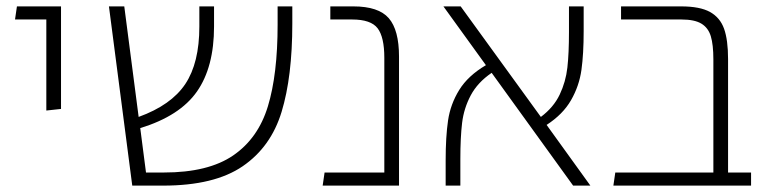

<svg xmlns="http://www.w3.org/2000/svg" viewBox="-20 -581 2398 601"><path d="M125 -520H27L33 -561H171V-240L125 -235Z M895 -561V-507Q895 -341 861.5 -231Q828 -121 739.5 -60.5Q651 0 491 0H394L321 -561H369L414 -215Q516 -252 560 -318Q604 -384 604 -498V-561H650V-498Q650 -371 596.5 -294.5Q543 -218 419 -180L437 -41H493Q632 -41 710 -94.5Q788 -148 818.5 -248Q849 -348 849 -504V-561Z M1229 -404V0H990L996 -41H1183V-400Q1183 -465 1162 -492.5Q1141 -520 1082 -520H1014V-561H1086Q1165 -561 1197 -524Q1229 -487 1229 -404Z M1774 0 1519 -353Q1475 -323 1453.5 -282.5Q1432 -242 1426.5 -196.5Q1421 -151 1421 -83V0H1375V-79Q1375 -153 1382.5 -204Q1390 -255 1417.5 -299.5Q1445 -344 1501 -377L1368 -561H1422L1673 -215Q1713 -245 1732 -285Q1751 -325 1756 -369.5Q1761 -414 1761 -481V-561H1807V-484Q1807 -412 1800 -362Q1793 -312 1767.5 -267.5Q1742 -223 1691 -190L1828 0Z M2331 -41V0H1900L1906 -41H2213V-395Q2213 -441 2205 -467.5Q2197 -494 2175.5 -507Q2154 -520 2113 -520H1924V-561H2112Q2171 -561 2202.5 -543.5Q2234 -526 2246.5 -491Q2259 -456 2259 -396V-41Z"/></svg>

Font: FiraGO ExtraLight
Style: Regular
Weight: 200
Designer: bBox Type
Foundry: bBox Type GmbH
Version: Version 1.001